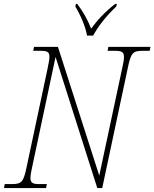

<svg xmlns="http://www.w3.org/2000/svg" viewBox="-37 -951 781 971"><path d="M403 -771H434C460 -818 497 -867 551 -918L554 -931H545C490 -888 453 -846 424 -806C406 -851 386 -888 354 -931H347L344 -918C369 -877 396 -816 403 -771ZM-17 0H196L200 -20H163C130 -20 117 -25 117 -51C117 -64 120 -82 126 -108L244 -663L455 0H480L609 -606C625 -683 634 -694 684 -694H720L724 -714H511L507 -694H544C577 -694 590 -689 590 -663C590 -650 587 -632 581 -606L465 -63L256 -714H135L131 -694H167C202 -694 213 -689 213 -663C213 -650 209 -632 204 -606L98 -108C82 -31 73 -20 23 -20H-13Z"/></svg>

Font: Noto Serif SemiCondensed Thin
Style: Italic
Weight: 100
Width: 4
Italic angle: -12°
Designer: Monotype Design Team
Foundry: Monotype Imaging Inc.
Version: Version 2.013